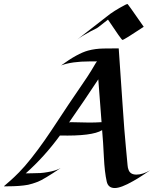

<svg xmlns="http://www.w3.org/2000/svg" viewBox="-28 -949 785 978"><path d="M103 -65.9Q108.4 -66.4 134 -66.4Q159.7 -66.4 177.7 -67.6Q195.8 -68.8 214.4 -72.3Q256.3 -79.1 280.8 -92.8Q194.3 -34.7 165.3 -23.4Q136.2 -12.2 115.2 -7.8Q73.7 0 10.7 0H-7.8L-6.3 -2Q9.8 -16.1 25.9 -30Q42 -43.9 69.3 -71.5Q96.7 -99.1 131.3 -142.8Q166 -186.5 198 -232.4Q230 -278.3 260.5 -325Q291 -371.6 322.8 -419.2Q354.5 -466.8 387.5 -514.4Q420.4 -562 437.5 -590.3Q454.6 -618.7 458 -624.8Q461.4 -630.9 466.3 -636.2H429.2Q337.9 -636.2 283.2 -615.7Q366.7 -676.8 420.9 -691.4Q457 -701.2 499 -701.9Q541 -702.6 576.7 -702.6Q586.9 -559.6 596.2 -418.2Q605.5 -276.9 613.3 -198.7Q621.1 -120.6 621.8 -107.4Q622.6 -94.2 627 -83.5Q635.7 -59.6 667 -59.6Q698.2 -59.6 736.8 -81.5Q721.2 -71.3 698.2 -55.9Q675.3 -40.5 649.9 -26.4Q588.4 8.8 556.6 8.8Q522.9 8.8 515.6 -24.4Q504.9 -71.3 501.2 -148.4Q497.6 -225.6 492.2 -286.1Q441.9 -254.9 277.3 -258.8Q198.7 -150.9 103 -65.9ZM427.2 -324.7Q458 -324.7 489.3 -326.7Q480 -439.9 472.7 -544.9Q402.8 -438.5 323.7 -325.2Q329.6 -326.7 331.1 -326.7ZM595.7 -745.6Q590.8 -745.6 522 -849.1L472.7 -810.5Q465.8 -805.2 457.5 -801.5Q449.2 -797.9 435.5 -790.5Q389.2 -765.6 365.7 -748L514.6 -863.8Q549.8 -893.1 610.8 -924.8Q619.1 -928.7 620.4 -928.7Q621.6 -928.7 622.8 -927.2Q624 -925.8 625.5 -923.8Q629.9 -918 639.2 -905.3Q651.9 -888.2 704.1 -812.5Q603.5 -745.6 595.7 -745.6Z"/></svg>

Font: Fondamento
Style: Italic
Weight: 400
Italic angle: -12°
Version: Version 1.000